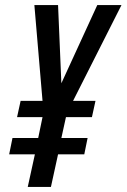

<svg xmlns="http://www.w3.org/2000/svg" viewBox="-20 -734 497 754"><path d="M89 0 117 -128H16L29 -192H130L147 -274H47L61 -338H147L115 -714H208L221 -407L362 -714H457L267 -338H355L341 -274H239L221 -192H324L311 -128H208L180 0Z"/></svg>

Font: Noto Sans ExtraCondensed Medium
Style: Italic
Weight: 500
Width: 2
Italic angle: -12°
Designer: Monotype Design Team
Foundry: Monotype Imaging Inc.
Version: Version 2.013; ttfautohint (v1.8.4.7-5d5b)